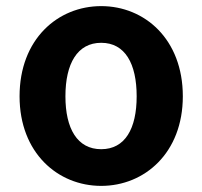

<svg xmlns="http://www.w3.org/2000/svg" viewBox="-20 -594 662 628"><path d="M311 14C453 14 578 -94 578 -279C578 -466 453 -574 311 -574C169 -574 44 -466 44 -279C44 -94 169 14 311 14ZM311 -106C233 -106 194 -173 194 -279C194 -386 233 -454 311 -454C389 -454 427 -386 427 -279C427 -173 389 -106 311 -106Z"/></svg>

Font: Noto Sans CJK JP Bold
Style: Regular
Weight: 700
Designer: Ryoko NISHIZUKA (kana & ideographs); Paul D. Hunt (Latin, Greek & Cyrillic); Wenlong ZHANG (bopomofo); Sandoll Communica
Foundry: Adobe Systems Incorporated
Version: Version 1.004;PS 1.004;hotconv 1.0.82;makeotf.lib2.5.63406